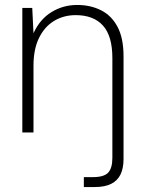

<svg xmlns="http://www.w3.org/2000/svg" viewBox="-20 -534 583 774"><path d="M70 0V-502H110L115 -400Q141 -457 188 -485.5Q235 -514 291 -514Q345 -514 387.5 -492.5Q430 -471 454 -425.5Q478 -380 478 -307V107Q478 144 466 169Q454 194 428.5 207Q403 220 362 220H318V180H355Q399 180 416 162Q433 144 433 102V-300Q433 -389 395 -431Q357 -473 285 -473Q237 -473 198.5 -450Q160 -427 137.5 -381.5Q115 -336 115 -269V0Z"/></svg>

Font: DM Sans 16pt ExtraLight
Style: Regular
Weight: 250
Version: Version 4.004;gftools[0.9.30]